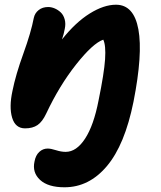

<svg xmlns="http://www.w3.org/2000/svg" viewBox="-20 -503 684 818"><path d="M254.9 294.9Q184.6 294.9 150.6 263.4Q116.7 231.9 127 185.1Q131.8 158.7 147.2 144.3Q162.6 129.9 183.1 129.9Q196.8 129.9 218.8 137Q240.7 144 259.8 144Q305.7 144 342.5 87.6Q379.4 31.2 399.9 -75.2Q423.8 -191.4 427.7 -250.7Q431.6 -310.1 419.9 -334Q375.5 -318.4 304.2 -228.3Q232.9 -138.2 176.8 -19Q160.6 15.6 139.9 29.8Q119.1 43.9 86.9 43.9Q45.4 43.9 31.7 -1.5Q18.1 -46.9 33.2 -116.2Q46.9 -184.6 79.6 -274.9Q112.3 -365.2 124 -426.8Q128.4 -447.3 144.8 -460.2Q161.1 -473.1 185.1 -473.1Q199.2 -473.1 213.4 -467Q227.5 -460.9 239 -450Q250.5 -439 255.6 -420.4Q260.7 -401.9 255.9 -379.9Q252 -357.9 244.1 -335Q301.8 -407.7 362.1 -445.3Q422.4 -482.9 474.1 -482.9Q550.3 -482.9 569.6 -377.9Q588.9 -272.9 548.8 -69.8Q511.7 114.3 435.5 204.6Q359.4 294.9 254.9 294.9Z"/></svg>

Font: Shantell Sans Irregular Bouncy
Style: Bold Italic
Weight: 700
Italic angle: -11.31°
Designer: Stephen Nixon, Anya Danilova, Shantell Martin
Foundry: Arrow Type
Version: Version 1.006;[9816181b4]